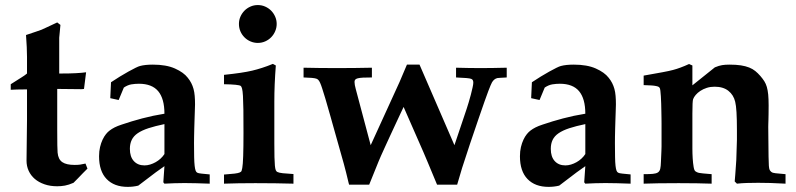

<svg xmlns="http://www.w3.org/2000/svg" viewBox="-20 -727 3150 760"><path d="M22.5 -371.6V-393.6L66.4 -421.4Q77.6 -428.2 86.9 -436V-501.5Q86.9 -519 85.9 -540.5Q85 -562 83 -588.4Q106.9 -596.2 122.3 -601.6Q137.7 -606.9 144.5 -609.4Q145.5 -609.9 160.9 -616.9Q176.3 -624 206.5 -638.2L219.2 -628.4L214.4 -577.6V-436H222.7Q255.4 -436 279.8 -437.3Q304.2 -438.5 320.8 -440.9L312.5 -375Q309.6 -374.5 306.9 -374.3Q304.2 -374 301.8 -374L206.5 -375V-211.9Q206.5 -137.2 208 -123Q210.4 -96.2 226.6 -85.2Q242.7 -74.2 275.4 -74.2Q288.6 -74.2 296.9 -75.4Q305.2 -76.7 318.4 -79.6L326.2 -59.6L308.6 -42Q297.4 -30.8 288.6 -21.2Q279.8 -11.7 271 -3.4Q252 4.9 237.1 7.6Q222.2 10.3 206.5 10.3Q178.2 10.3 155.8 2.4Q133.3 -5.4 117.7 -18.8Q102.1 -32.2 93.5 -50.8Q85 -69.3 85 -91.3L86.9 -252.4V-373H73.7Q46.9 -373 22.5 -371.6Z M810.1 -36.6V0Q781.7 -1 757.1 -1.7Q732.4 -2.4 710.4 -2.4Q689.9 -2.4 670.2 -1.7Q650.4 -1 630.9 0L626.5 -5.4L630.9 -69.3Q622.6 -64 596.7 -44.9Q570.8 -25.9 527.3 7.8Q507.3 12.7 485.4 12.7Q432.1 12.7 402.1 -18.3Q372.1 -49.3 372.1 -108.4Q372.1 -128.4 376 -144.8Q379.9 -161.1 386 -174.1Q392.1 -187 399.4 -196Q406.7 -205.1 414.1 -210.4Q422.4 -216.8 433.8 -222.7Q445.3 -228.5 461.9 -233.9Q500.5 -247.1 542.7 -258.3Q585 -269.5 630.9 -276.9Q630.9 -336.4 606.2 -366Q581.5 -395.5 529.8 -395.5Q515.1 -395.5 500.2 -393.1Q485.4 -390.6 470.2 -380.4L449.7 -331.1L416.5 -338.4L419.4 -401.4Q437 -413.1 454.8 -424.1Q472.7 -435.1 488.5 -443.8Q504.4 -452.6 516.4 -458.5Q528.3 -464.4 534.2 -465.8Q554.2 -471.2 585 -471.2Q638.2 -471.2 672.6 -455.8Q707 -440.4 723.1 -419.4Q731.4 -409.2 737.1 -398.2Q742.7 -387.2 746.1 -374.8Q749.5 -362.3 750.7 -347.4Q752 -332.5 752 -314Q752 -312.5 751.7 -303.5Q751.5 -294.4 751 -281Q750.5 -267.6 750 -251.2Q749.5 -234.9 749 -218.5Q748.5 -202.1 748.3 -186.8Q748 -171.4 748 -160.6Q748 -127 748.5 -105.2Q749 -83.5 750.5 -70.6Q752 -57.6 754.4 -51.5Q756.8 -45.4 760.7 -43.5Q765.1 -41 777.6 -39.8Q790 -38.6 810.1 -36.6ZM630.9 -235.8Q593.8 -228 567.6 -219.5Q541.5 -210.9 525.1 -199.7Q508.8 -188.5 501.5 -173.3Q494.1 -158.2 494.1 -137.7Q494.1 -106.4 509.8 -89.4Q525.4 -72.3 551.8 -72.3Q563 -72.3 574.2 -75.7Q585.4 -79.1 595.9 -85Q606.4 -90.8 615.5 -99.1Q624.5 -107.4 630.9 -117.2Z M1000.5 -707Q1016.1 -707 1029.8 -700.9Q1043.5 -694.8 1053.5 -684.6Q1063.5 -674.3 1069.3 -660.9Q1075.2 -647.5 1075.2 -632.3Q1075.2 -617.2 1069.3 -603.5Q1063.5 -589.8 1053.5 -579.6Q1043.5 -569.3 1029.8 -563.2Q1016.1 -557.1 1000.5 -557.1Q985.4 -557.1 971.7 -563Q958 -568.8 947.8 -579.1Q937.5 -589.4 931.6 -603Q925.8 -616.7 925.8 -632.3Q925.8 -647.5 931.6 -660.9Q937.5 -674.3 947.5 -684.6Q957.5 -694.8 971.2 -700.9Q984.9 -707 1000.5 -707ZM866.7 0V-36.1Q894 -38.1 908.2 -39.8Q922.4 -41.5 928.7 -44.2Q935.1 -46.9 936.3 -51Q937.5 -55.2 939 -62Q941.4 -74.7 942.6 -109.4Q943.8 -144 943.8 -200.2Q943.8 -256.3 943.4 -291.7Q942.9 -327.1 941.7 -347.4Q940.4 -367.7 938.2 -376Q936 -384.3 933.1 -386.7Q925.8 -392.6 866.7 -393.6V-430.7Q903.8 -434.6 931.6 -438.7Q959.5 -442.9 978 -447.3Q996.6 -451.7 1017.1 -458.3Q1037.6 -464.8 1060.1 -474.1L1071.8 -467.8Q1065.9 -391.6 1065.9 -324.7V-158.7Q1065.9 -126 1066.4 -105Q1066.9 -84 1068.1 -71.5Q1069.3 -59.1 1071.5 -53.7Q1073.7 -48.3 1077.6 -46.4Q1084 -43 1099.6 -41.3Q1115.2 -39.6 1141.6 -38.1V0Q1106.4 -1 1069.3 -1.5Q1032.2 -2 990.7 -2Q955.6 -2 924.6 -1.5Q893.6 -1 866.7 0Z M1361.8 3.9Q1360.8 0.5 1359.4 -5.1Q1357.9 -10.7 1355.7 -20.5Q1353.5 -30.3 1349.9 -44.4Q1346.2 -58.6 1340.8 -79.1L1299.8 -224.6Q1298.3 -230 1295.4 -240.2Q1292.5 -250.5 1289.1 -262.9Q1285.6 -275.4 1281.7 -288.6Q1277.8 -301.8 1274.7 -313Q1271.5 -324.2 1269.3 -331.8Q1267.1 -339.4 1266.6 -340.8Q1259.8 -362.8 1255.4 -376.7Q1251 -390.6 1247.3 -398.7Q1243.7 -406.7 1240.2 -410.4Q1236.8 -414.1 1232.4 -415.5Q1227.1 -417.5 1214.6 -418.7Q1202.1 -419.9 1181.6 -420.4V-459Q1243.2 -457.5 1313.5 -457.5Q1385.7 -457.5 1452.1 -459V-420.4Q1430.2 -420.4 1416.7 -419.7Q1403.3 -418.9 1396 -417Q1388.7 -415 1386 -411.6Q1383.3 -408.2 1383.3 -402.8Q1383.3 -392.1 1388.2 -374.5L1447.3 -152.3L1561.5 -402.3L1590.8 -471.2H1640.6L1778.8 -152.3L1827.1 -295.9Q1830.6 -306.6 1835.2 -321.8Q1839.8 -336.9 1843.8 -352.3Q1847.7 -367.7 1850.6 -380.6Q1853.5 -393.6 1853.5 -399.9Q1853.5 -411.6 1845.7 -414.6Q1838.4 -418.5 1785.2 -420.4V-459Q1837.4 -457.5 1882.3 -457.5Q1926.8 -457.5 1985.8 -459V-420.4Q1968.8 -419.4 1959.2 -418.9Q1949.7 -418.5 1948.7 -418Q1935.1 -414.6 1927.2 -400.4Q1924.8 -395.5 1921.6 -388.4Q1918.5 -381.3 1912.8 -366.2Q1907.2 -351.1 1897.9 -325.2Q1888.7 -299.3 1874 -256.3L1840.3 -157.2Q1834.5 -140.6 1809.1 -62L1789.6 3.9H1710Q1686.5 -52.2 1673.3 -84.2Q1660.2 -116.2 1656.2 -124.5L1577.6 -303.7Q1572.8 -293.9 1564.5 -275.9Q1556.2 -257.8 1545.9 -236.1Q1535.6 -214.4 1524.9 -190.9Q1514.2 -167.5 1504.6 -146.7Q1495.1 -126 1488 -110.1Q1481 -94.2 1478.5 -87.9L1441.4 3.9Z M2476.1 -36.6V0Q2447.8 -1 2423.1 -1.7Q2398.4 -2.4 2376.5 -2.4Q2356 -2.4 2336.2 -1.7Q2316.4 -1 2296.9 0L2292.5 -5.4L2296.9 -69.3Q2288.6 -64 2262.7 -44.9Q2236.8 -25.9 2193.4 7.8Q2173.3 12.7 2151.4 12.7Q2098.1 12.7 2068.1 -18.3Q2038.1 -49.3 2038.1 -108.4Q2038.1 -128.4 2042 -144.8Q2045.9 -161.1 2052 -174.1Q2058.1 -187 2065.4 -196Q2072.8 -205.1 2080.1 -210.4Q2088.4 -216.8 2099.9 -222.7Q2111.3 -228.5 2127.9 -233.9Q2166.5 -247.1 2208.7 -258.3Q2251 -269.5 2296.9 -276.9Q2296.9 -336.4 2272.2 -366Q2247.6 -395.5 2195.8 -395.5Q2181.2 -395.5 2166.3 -393.1Q2151.4 -390.6 2136.2 -380.4L2115.7 -331.1L2082.5 -338.4L2085.4 -401.4Q2103 -413.1 2120.8 -424.1Q2138.7 -435.1 2154.5 -443.8Q2170.4 -452.6 2182.4 -458.5Q2194.3 -464.4 2200.2 -465.8Q2220.2 -471.2 2251 -471.2Q2304.2 -471.2 2338.6 -455.8Q2373 -440.4 2389.2 -419.4Q2397.5 -409.2 2403.1 -398.2Q2408.7 -387.2 2412.1 -374.8Q2415.5 -362.3 2416.7 -347.4Q2418 -332.5 2418 -314Q2418 -312.5 2417.7 -303.5Q2417.5 -294.4 2417 -281Q2416.5 -267.6 2416 -251.2Q2415.5 -234.9 2415 -218.5Q2414.6 -202.1 2414.3 -186.8Q2414.1 -171.4 2414.1 -160.6Q2414.1 -127 2414.6 -105.2Q2415 -83.5 2416.5 -70.6Q2418 -57.6 2420.4 -51.5Q2422.9 -45.4 2426.8 -43.5Q2431.2 -41 2443.6 -39.8Q2456.1 -38.6 2476.1 -36.6ZM2296.9 -235.8Q2259.8 -228 2233.6 -219.5Q2207.5 -210.9 2191.2 -199.7Q2174.8 -188.5 2167.5 -173.3Q2160.2 -158.2 2160.2 -137.7Q2160.2 -106.4 2175.8 -89.4Q2191.4 -72.3 2217.8 -72.3Q2229 -72.3 2240.2 -75.7Q2251.5 -79.1 2262 -85Q2272.5 -90.8 2281.5 -99.1Q2290.5 -107.4 2296.9 -117.2Z M3089.4 -37.6V0Q3055.7 -2 3028.8 -2.7Q3002 -3.4 2981 -3.4Q2956.1 -3.4 2935.5 -2.7Q2915 -2 2897 0L2888.2 -8.8Q2888.7 -14.2 2890.4 -35.2Q2892.1 -56.2 2894.5 -93.3L2897 -173.3V-211.9Q2897 -254.9 2895.3 -282.7Q2893.6 -310.5 2890.1 -324.2Q2883.8 -351.1 2863.3 -367.4Q2842.8 -383.8 2808.6 -383.8Q2792 -383.8 2777.6 -379.2Q2763.2 -374.5 2752.2 -367.2Q2741.2 -359.9 2733.9 -351.3Q2726.6 -342.8 2723.6 -334.5Q2720.7 -326.7 2720.7 -277.3V-256.3V-174.3Q2720.7 -159.7 2720.7 -139.4Q2720.7 -119.1 2721.9 -100.1Q2723.1 -81.1 2725.6 -66.4Q2728 -51.8 2732.9 -48.8Q2736.8 -46.4 2739 -45.2Q2741.2 -43.9 2746.6 -42.7Q2752 -41.5 2763.2 -40.5Q2774.4 -39.6 2796.9 -37.6V0Q2770 -1 2737.5 -1.5Q2705.1 -2 2666.5 -2Q2621.1 -2 2586.9 -1.5Q2552.7 -1 2527.8 0V-37.6Q2550.8 -37.6 2564.2 -38.8Q2577.6 -40 2584.5 -44.7Q2591.3 -49.3 2593.5 -59.1Q2595.7 -68.8 2596.2 -86.4L2598.1 -129.9Q2598.6 -136.7 2598.6 -147.7Q2598.6 -158.7 2598.6 -174.3V-238.3Q2598.6 -246.1 2598.4 -259Q2598.1 -272 2597.9 -286.9Q2597.7 -301.8 2597.2 -317.4Q2596.7 -333 2595.9 -345.9Q2595.2 -358.9 2594 -367.9Q2592.8 -377 2591.3 -378.9Q2589.8 -381.3 2587.2 -383.1Q2584.5 -384.8 2578.1 -386.2Q2571.8 -387.7 2560.1 -388.7Q2548.3 -389.6 2527.8 -390.1V-427.7Q2572.3 -435.5 2601.3 -440.9Q2630.4 -446.3 2644.5 -450.2Q2672.4 -457.5 2707.5 -473.6L2720.7 -467.8V-389.2L2809.6 -460.4Q2818.4 -463.9 2825.2 -466.1Q2832 -468.3 2838.4 -469.2Q2844.7 -470.2 2851.6 -470.7Q2858.4 -471.2 2867.2 -471.2Q2893.6 -471.2 2912.6 -468.3Q2931.6 -465.3 2945.6 -459.7Q2959.5 -454.1 2969.7 -445.8Q2980 -437.5 2989.7 -426.3Q2999 -415.5 3005.4 -405.5Q3011.7 -395.5 3015.4 -382.8Q3019 -370.1 3020.8 -352.8Q3022.5 -335.4 3022.5 -309.6Q3022.5 -288.1 3022.2 -274.2Q3022 -260.3 3021.7 -251Q3021.5 -241.7 3021.2 -235.8Q3021 -230 3021 -224.6L3021.5 -174.3Q3022 -131.3 3022.2 -107.2Q3022.5 -83 3023.4 -70.8Q3024.4 -58.6 3026.6 -54.4Q3028.8 -50.3 3032.7 -46.9Q3035.6 -44.4 3039.6 -43.2Q3043.5 -42 3049.8 -41.3Q3056.2 -40.5 3065.7 -39.8Q3075.2 -39.1 3089.4 -37.6Z"/></svg>

Font: XB Kayhan
Style: Bold
Weight: 700
Designer: Behnam
Foundry: Irmug
Version: Version 7.300 2009